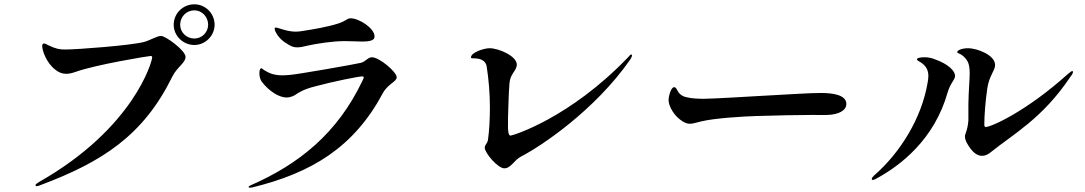

<svg xmlns="http://www.w3.org/2000/svg" viewBox="-20 -854 5040 892"><path d="M883 -645C934 -645 977 -688 977 -739C977 -792 934 -834 883 -834C830 -834 787 -792 787 -739C787 -688 830 -645 883 -645ZM883 -675C846 -675 817 -704 817 -739C817 -776 846 -806 883 -806C918 -806 947 -776 947 -739C947 -704 918 -675 883 -675ZM151 11C155 11 161 9 168 6C456 -102 646 -225 780 -497C803 -544 842 -561 842 -590C842 -619 750 -687 728 -687C709 -687 676 -666 649 -659C588 -643 339 -624 284 -624C257 -624 242 -626 204 -644C195 -649 189 -652 184 -652C180 -652 176 -648 176 -641C176 -618 196 -562 236 -531C252 -518 268 -511 288 -511C300 -511 314 -514 331 -520C426 -554 671 -594 680 -594C685 -594 687 -591 687 -588C687 -568 601 -259 164 -10C151 -2 145 2 145 6C145 9 147 11 151 11Z M1361 -634C1375 -634 1389 -637 1409 -642C1451 -651 1521 -663 1583 -663C1603 -663 1648 -661 1661 -661C1707 -661 1720 -669 1720 -685C1720 -723 1648 -769 1609 -769C1592 -769 1591 -758 1552 -745C1503 -729 1432 -717 1385 -710C1374 -708 1364 -707 1355 -707C1324 -707 1302 -715 1291 -718C1277 -722 1267 -726 1261 -726C1258 -726 1256 -724 1256 -721C1256 -716 1258 -711 1260 -707C1274 -678 1296 -660 1323 -645C1338 -636 1349 -634 1361 -634ZM1139 18C1142 18 1144 18 1151 17C1431 -51 1625 -172 1758 -420C1781 -464 1823 -474 1823 -495C1823 -520 1742 -588 1708 -588C1689 -588 1678 -567 1656 -562C1627 -555 1360 -508 1327 -506C1314 -505 1303 -504 1293 -504C1255 -504 1232 -513 1211 -526C1202 -531 1197 -537 1193 -537C1190 -537 1185 -529 1185 -514C1185 -500 1189 -485 1195 -476C1230 -429 1278 -401 1311 -401C1321 -401 1336 -404 1350 -412C1366 -423 1389 -439 1445 -453C1530 -476 1647 -499 1662 -499C1667 -499 1670 -498 1670 -494C1670 -491 1667 -485 1663 -477C1547 -235 1371 -92 1142 8C1137 11 1135 13 1135 15C1135 17 1136 18 1139 18Z M2323 -72C2354 -72 2369 -111 2401 -127C2493 -174 2743 -341 2907 -576C2912 -583 2916 -591 2916 -596C2916 -599 2915 -601 2913 -601C2910 -601 2905 -597 2898 -588C2627 -305 2362 -224 2352 -224C2341 -224 2341 -247 2340 -260C2340 -286 2340 -328 2342 -368C2343 -406 2345 -446 2347 -468C2350 -511 2381 -526 2381 -554C2381 -593 2298 -630 2254 -630C2230 -630 2168 -611 2168 -587C2168 -583 2173 -583 2182 -583C2194 -583 2235 -582 2241 -545C2250 -489 2256 -421 2256 -356C2256 -300 2253 -246 2247 -204C2244 -186 2232 -182 2232 -168C2232 -143 2293 -72 2323 -72Z M3186 -279C3198 -279 3213 -284 3238 -290C3299 -305 3431 -313 3494 -315C3578 -318 3706 -320 3753 -320C3793 -320 3819 -319 3825 -320C3877 -322 3912 -341 3912 -371C3912 -414 3847 -422 3795 -422C3735 -422 3678 -417 3506 -408C3461 -405 3283 -395 3250 -395C3229 -395 3194 -396 3171 -402C3144 -407 3132 -423 3126 -436C3121 -445 3118 -449 3112 -449C3096 -449 3086 -403 3086 -390C3086 -358 3114 -317 3140 -298C3160 -283 3172 -279 3186 -279Z M4543 -130C4556 -130 4571 -136 4587 -150C4683 -228 4823 -303 4952 -496C4961 -507 4965 -515 4965 -520C4965 -522 4963 -524 4962 -524C4959 -524 4954 -521 4941 -510C4750 -338 4586 -264 4559 -264C4554 -264 4553 -269 4553 -278C4553 -317 4558 -383 4567 -445C4576 -503 4603 -526 4603 -552C4603 -599 4518 -630 4478 -630C4450 -630 4427 -621 4427 -612C4427 -605 4452 -606 4474 -571C4482 -557 4485 -539 4485 -514C4485 -481 4480 -435 4479 -371V-336V-294C4477 -273 4474 -255 4466 -234C4464 -229 4463 -225 4463 -220C4463 -201 4476 -181 4490 -162C4503 -145 4521 -130 4543 -130ZM4035 -18C4038 -18 4041 -19 4047 -22C4166 -85 4321 -208 4382 -423C4396 -471 4417 -482 4417 -502C4417 -523 4388 -556 4322 -579C4306 -586 4288 -588 4274 -588C4252 -588 4240 -584 4240 -578C4240 -574 4248 -570 4258 -564C4286 -546 4293 -523 4293 -501C4293 -488 4291 -477 4289 -467C4262 -309 4166 -147 4039 -37C4033 -31 4030 -26 4030 -23C4030 -21 4031 -18 4035 -18Z"/></svg>

Font: Shippori Mincho OTF
Style: Bold
Weight: 800
Designer: FONTDASU
Foundry: FONTDASU / Google Inc. / but / Adobe
Version: Version 3.300;hotconv 1.0.109;makeotfexe 2.5.65596